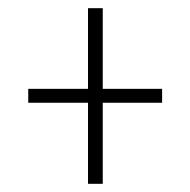

<svg xmlns="http://www.w3.org/2000/svg" viewBox="-20 -592 465 469"><path d="M195 -143V-341H49V-375H195V-572H231V-375H376V-341H231V-143Z"/></svg>

Font: Noto Serif Ethiopic ExtraCondensed ExtraLight
Style: Regular
Weight: 200
Width: 2
Designer: Monotype Design Team
Foundry: Monotype Imaging Inc.
Version: Version 2.102; ttfautohint (v1.8.4.7-5d5b)